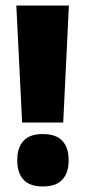

<svg xmlns="http://www.w3.org/2000/svg" viewBox="-20 -659 308 694"><path d="M208.5 -216H60L39 -639H229ZM135 15Q87.5 15 65 -9.5Q42.5 -34 42.5 -77V-82.5Q42.5 -125.5 65 -150Q87.5 -174.5 135 -174.5Q182.5 -174.5 205.2 -150Q228 -125.5 228 -82.5V-77Q228 -34 205.2 -9.5Q182.5 15 135 15Z"/></svg>

Font: Anek Latin ExtraBold
Style: Regular
Weight: 800
Designer: Yesha Goshar
Foundry: Ek Type
Version: Version 1.003